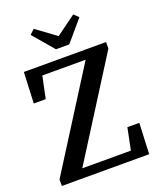

<svg xmlns="http://www.w3.org/2000/svg" viewBox="-157 -962 874 1058"><g transform="rotate(-20 280.0 -433.5)"><path d="M540 -181 532 0H20V-38L381 -609H127L100 -480H30L38 -662H520V-624L159 -53H444L470 -181ZM429 -841 325 -719H247L143 -841L170 -867L286 -782L402 -867Z"/></g></svg>

Font: Source Serif Pro Semibold
Style: Regular
Weight: 600
Designer: Frank Grießhammer
Foundry: Adobe Systems Incorporated
Version: Version 1.014;PS Version 1.0;hotconv 1.0.73;makeotf.lib2.5.5